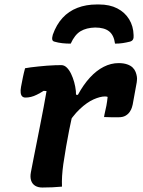

<svg xmlns="http://www.w3.org/2000/svg" viewBox="-20 -834 640 858"><path d="M92 -529Q101 -531 117 -533Q133 -535 152 -537Q171 -539 190 -540.5Q209 -542 226 -542.5Q243 -543 254 -543Q267 -543 278 -532.5Q289 -522 297.5 -504.5Q306 -487 311.5 -467Q317 -447 319 -427.5Q321 -408 318 -393Q312 -358 304 -323Q296 -288 289 -252Q282 -216 275.5 -179Q269 -142 263 -101Q259 -72 257.5 -47.5Q256 -23 257 0Q236 2 214 3Q192 4 169 4Q150 4 137 -4Q124 -12 119 -27.5Q114 -43 118 -64Q124 -96 131 -131Q138 -166 145.5 -204Q153 -242 160.5 -280Q168 -318 175 -355Q182 -392 188 -427L175 -428Q159 -418 145 -411Q131 -404 118.5 -401Q106 -398 94 -398Q85 -398 79.5 -403Q74 -408 72.5 -419Q71 -430 74 -446Q78 -467 82 -487Q86 -507 92 -529ZM510 -552Q532 -552 548 -546.5Q564 -541 573 -532Q582 -523 586 -512.5Q590 -502 591.5 -492.5Q593 -483 592 -476Q591 -469 591 -466L573 -367Q572 -363 569.5 -354Q567 -345 560 -334.5Q553 -324 541 -317Q529 -310 510 -310Q494 -310 478 -310Q462 -310 445 -311L447 -323Q452 -343 455.5 -362Q459 -381 461 -401Q458 -402 455.5 -402.5Q453 -403 449 -403Q428 -403 398.5 -390Q369 -377 336.5 -346.5Q304 -316 273 -264L292 -414L328 -410Q353 -456 382 -487.5Q411 -519 443.5 -535.5Q476 -552 510 -552ZM405 -711Q366 -710 340 -694.5Q314 -679 296 -639Q276 -639 258 -641Q240 -643 223 -648Q215 -650 213.5 -657.5Q212 -665 216 -679Q232 -724 259.5 -754Q287 -784 326 -799Q365 -814 412 -814H423Q470 -814 504 -796.5Q538 -779 557 -748Q576 -717 577 -677Q578 -665 574.5 -658Q571 -651 561 -648Q545 -644 529 -641.5Q513 -639 494 -639Q489 -677 467.5 -694Q446 -711 405 -711Z"/></svg>

Font: Rec Mono Semicasual
Style: Bold Italic
Weight: 700
Italic angle: -10°
Version: Version 1.085; ttfautohint (v1.8.4.7-5d5b)